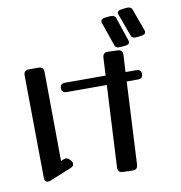

<svg xmlns="http://www.w3.org/2000/svg" viewBox="-105 -1080 1149 1216"><g transform="rotate(-10 469.5 -472.0)"><path d="M878.3 -820.5Q879.3 -817.6 879.3 -812.5Q879.3 -795.7 852.9 -792.1L823.4 -788.4Q790.9 -784.8 783.8 -807.4L732 -950.3Q731 -952.5 730.5 -954.6Q730 -956.8 730 -959Q730 -975.1 757.4 -978.7L786.9 -982.3Q819.4 -986 826.5 -963.4ZM766.5 -776.1Q767.6 -773.1 767.6 -768Q767.6 -749.8 740.1 -747.6L710.7 -744.7Q679.2 -741.1 672.1 -763.7L619.3 -916.7Q618.3 -919.7 618.3 -924.8Q618.3 -943 645.7 -945.2L675.1 -948.1Q707.6 -951.7 714.7 -929.1ZM683 7Q681 41 648 39L586 37Q553 35 555 3L582 -523H325Q292 -523 292 -553Q292 -583 325 -583H585L591 -697Q593 -731 626 -729L688 -727Q721 -725 719 -693L713 -583H781Q814 -583 814 -553Q814 -523 781 -523H710ZM234 -108Q238 -110 245 -110Q259 -110 273 -94L276 -90Q285 -80 285 -69Q285 -53 265 -45L125 12Q118 15 110 15Q87 15 87 -14L80 -673Q80 -706 113 -706H175Q208 -706 208 -673L213 -99Z"/></g></svg>

Font: Yusei Magic
Style: Regular
Weight: 400
Designer: Tanukizamurai
Foundry: Yusei Magic Project
Version: Version 1.200